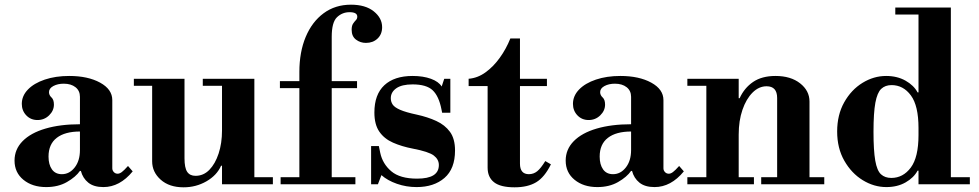

<svg xmlns="http://www.w3.org/2000/svg" viewBox="-20 -786 4177 819"><path d="M177 12Q118 12 80 -19Q42 -50 42 -101Q42 -149 76.5 -184Q111 -219 174 -237.5Q237 -256 321 -256V-373Q321 -399 302 -414Q283 -429 252 -429Q226 -429 207.5 -419Q189 -409 189 -393Q189 -380 199.5 -370.5Q210 -361 210 -340Q210 -314 189.5 -294Q169 -274 140 -274Q111 -274 92 -294Q73 -314 73 -343Q73 -377 99 -404Q125 -431 171 -446.5Q217 -462 275 -462Q355 -462 407 -433.5Q459 -405 459 -359V-68Q459 -59 465.5 -52Q472 -45 482 -45Q490 -45 499.5 -52Q509 -59 526 -78L546 -55Q491 12 421 12Q380 12 356.5 -7Q333 -26 325 -57H321Q303 -31 265.5 -9.5Q228 12 177 12ZM244 -43Q276 -43 298.5 -71.5Q321 -100 321 -146V-225Q257 -225 222 -198Q187 -171 187 -118Q187 -84 201.5 -63.5Q216 -43 244 -43Z M763 13Q702 13 665.5 -19.5Q629 -52 629 -98V-435H767V-111Q767 -70 778.5 -53Q790 -36 814 -36Q848 -36 873 -61.5Q898 -87 912.5 -131Q927 -175 927 -229L947 -79H923Q905 -38 860.5 -12.5Q816 13 763 13ZM927 0V-30H1144V0ZM551 -420V-450H767V-420ZM927 -15V-435H1065V-15ZM845 -420V-450H1065V-420Z M1257 0V-479Q1257 -564 1284 -628.5Q1311 -693 1360.5 -729.5Q1410 -766 1477 -766Q1539 -766 1574.5 -737.5Q1610 -709 1610 -670Q1610 -640 1590.5 -621.5Q1571 -603 1541 -603Q1517 -603 1498.5 -617Q1480 -631 1480 -659Q1480 -676 1486 -685Q1492 -694 1498 -700Q1504 -706 1504 -715Q1504 -734 1471 -734Q1440 -734 1417.5 -712.5Q1395 -691 1395 -629V0ZM1177 0V-30H1496V0ZM1174 -410V-440H1503V-410Z M1757 12Q1713 12 1673 -2Q1633 -16 1607 -39L1592 0H1563V-163H1596L1602 -134Q1612 -87 1649 -55.5Q1686 -24 1759 -24Q1806 -24 1829 -38.5Q1852 -53 1852 -82Q1852 -106 1830.5 -122.5Q1809 -139 1741 -152Q1694 -161 1656.5 -177.5Q1619 -194 1598 -224.5Q1577 -255 1577 -306Q1577 -383 1619.5 -422.5Q1662 -462 1740 -462Q1785 -462 1818 -450Q1851 -438 1864 -417L1875 -450H1901V-305H1866L1863 -320Q1852 -376 1825.5 -401Q1799 -426 1740 -426Q1694 -426 1670.5 -409.5Q1647 -393 1647 -367Q1647 -352 1655 -340Q1663 -328 1687 -317.5Q1711 -307 1758 -297Q1804 -287 1841 -270Q1878 -253 1899.5 -223.5Q1921 -194 1921 -144Q1921 -66 1876 -27Q1831 12 1757 12Z M2175 13Q2115 13 2087.5 -8.5Q2060 -30 2060 -71V-419H1979V-450Q2017 -453 2050.5 -477Q2084 -501 2111.5 -539Q2139 -577 2157 -622H2198V-450H2313V-419H2198V-88Q2198 -43 2236 -43Q2256 -43 2271.5 -55.5Q2287 -68 2306 -99L2330 -85Q2303 -30 2267 -8.5Q2231 13 2175 13Z M2528 12Q2469 12 2431 -19Q2393 -50 2393 -101Q2393 -149 2427.5 -184Q2462 -219 2525 -237.5Q2588 -256 2672 -256V-373Q2672 -399 2653 -414Q2634 -429 2603 -429Q2577 -429 2558.5 -419Q2540 -409 2540 -393Q2540 -380 2550.5 -370.5Q2561 -361 2561 -340Q2561 -314 2540.5 -294Q2520 -274 2491 -274Q2462 -274 2443 -294Q2424 -314 2424 -343Q2424 -377 2450 -404Q2476 -431 2522 -446.5Q2568 -462 2626 -462Q2706 -462 2758 -433.5Q2810 -405 2810 -359V-68Q2810 -59 2816.5 -52Q2823 -45 2833 -45Q2841 -45 2850.5 -52Q2860 -59 2877 -78L2897 -55Q2842 12 2772 12Q2731 12 2707.5 -7Q2684 -26 2676 -57H2672Q2654 -31 2616.5 -9.5Q2579 12 2528 12ZM2595 -43Q2627 -43 2649.5 -71.5Q2672 -100 2672 -146V-225Q2608 -225 2573 -198Q2538 -171 2538 -118Q2538 -84 2552.5 -63.5Q2567 -43 2595 -43Z M3295 -15V-368Q3295 -418 3250 -418Q3217 -418 3190 -391Q3163 -364 3147 -317.5Q3131 -271 3131 -212L3111 -367H3135Q3155 -411 3192.5 -436.5Q3230 -462 3288 -462Q3353 -462 3393 -430.5Q3433 -399 3433 -353V-15ZM2912 0V-30H3196V0ZM2993 -15V-434H3131V-15ZM3227 0V-30H3496V0ZM2912 -420V-450H3131V-420Z M3761 12Q3708 12 3660 -17.5Q3612 -47 3581.5 -100.5Q3551 -154 3551 -225Q3551 -296 3581 -349.5Q3611 -403 3659 -432.5Q3707 -462 3760 -462Q3807 -462 3842.5 -442Q3878 -422 3894 -392H3918L3898 -240Q3898 -335 3865.5 -379Q3833 -423 3783 -423Q3756 -423 3739 -407Q3722 -391 3714 -348Q3706 -305 3706 -224Q3706 -144 3713.5 -101Q3721 -58 3738 -42.5Q3755 -27 3782 -27Q3832 -27 3865 -71Q3898 -115 3898 -210L3918 -58H3894Q3878 -28 3843 -8Q3808 12 3761 12ZM3898 0V-30H4117V0ZM3898 -15V-738H4036V-15ZM3799 -724V-754H4036V-724Z"/></svg>

Font: Libre Bodoni
Style: Bold
Weight: 700
Designer: Pablo Impallari, Rodrigo Fuenzalida
Foundry: Impallari Type
Version: Version 2.005;gftools[0.9.23]